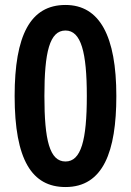

<svg xmlns="http://www.w3.org/2000/svg" viewBox="-20 -744 529 774"><path d="M449 -357C449 -598 382 -724 244 -724C102 -724 39 -601 39 -357C39 -99 109 10 244 10C396 10 449 -133 449 -357ZM159 -357C159 -534 180 -621 244 -621C307 -621 330 -533 330 -357C330 -179 307 -93 244 -93C180 -93 159 -179 159 -357Z"/></svg>

Font: Noto Sans Thai Cond SemBd
Style: Regular
Weight: 600
Width: 3
Designer: Monotype Design Team
Foundry: Monotype Imaging Inc.
Version: Version 2.002